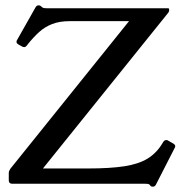

<svg xmlns="http://www.w3.org/2000/svg" viewBox="-20 -691 696 722"><path d="M632 -151Q639 -146.5 639 -141Q639 -138 636 -133L566 4Q562 11 555 11Q550 11 547 9L543 4Q540 1 535.5 0.5Q531 0 526 0H26Q13 0 13 -13V-39.5Q13 -44.5 14.6 -48.5Q16.2 -52.5 19 -56.5L465.2 -611.5H243.5Q203.5 -611.5 176 -600.6Q148.5 -589.8 127.5 -570.8Q106.5 -551.8 85.5 -525.8L82.5 -521.8Q76.5 -513.8 71.5 -513.8Q67.2 -513.8 63.5 -515.8L49 -524Q42 -528 42 -534Q42 -538 45 -542L114 -664Q118 -671 126 -671Q128 -671 130.5 -670Q133 -669 138 -664Q142 -661 146.5 -660.5Q151 -660 155 -660H611Q616 -660 616 -656V-651Q616 -649 614.5 -646Q613 -643 611 -641L141.5 -57.5H312Q394 -57.5 447.6 -65.8Q501.2 -74 534.9 -94.6Q568.5 -115.2 590.2 -151.2L593.2 -156.2Q598.2 -164.2 604.2 -164.2Q606.2 -164.2 608.2 -164.1Q610.2 -164 612.2 -162.2Z"/></svg>

Font: Young Serif Light
Style: Regular
Weight: 300
Designer: Bastien Sozeau
Foundry: NBR — Bastien Sozeau
Version: Version 5.001